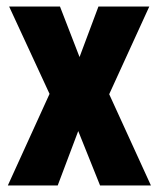

<svg xmlns="http://www.w3.org/2000/svg" viewBox="-20 -569 487 589"><path d="M132 -281 8 -549H164L224 -394L282 -549H438L315 -280L443 0H287L220 -167L157 0H4Z"/></svg>

Font: Noto Sans Gujarati ExtraCondensed ExtraBold
Style: Regular
Weight: 800
Width: 2
Designer: Jelle Bosma - Monotype Design Team, Universal Thirst
Foundry: Monotype Imaging Inc.
Version: Version 2.106; ttfautohint (v1.8.4.7-5d5b)